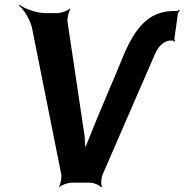

<svg xmlns="http://www.w3.org/2000/svg" viewBox="-20 -766 774 805"><path d="M335 -193 263 -675C261 -689 268 -719 276 -728L273 -730C265 -721 235 -711 220 -711H171C134 -711 83 -729 62 -746L60 -742C81 -726 108 -681 115 -645L237 -34C239 -21 234 7 227 16L230 18C237 10 265 0 279 0H358C373 0 398 10 404 19L408 17C402 8 404 -21 411 -36L630 -540C642 -567 664 -596 696 -596H703C706 -596 709 -593 711 -591L714 -594C712 -596 711 -600 711 -603L726 -709C727 -714 732 -720 734 -722L731 -725C729 -723 723 -719 718 -720H709C596 -720 544 -636 504 -548C452 -421 397 -298 346 -168C341 -157 335 -143 334 -134H338C339 -142 337 -159 336 -171Z"/></svg>

Font: Asimov
Style: EdgeIt
Weight: 500
Designer: Google
Version: Version 2.000980: 2014